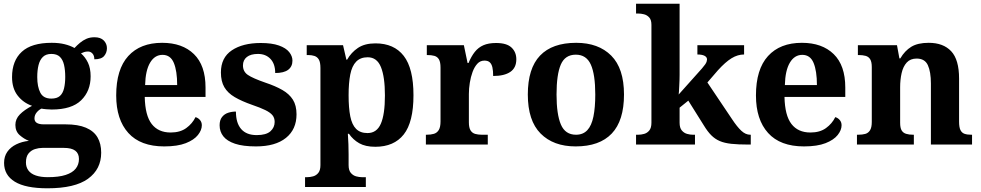

<svg xmlns="http://www.w3.org/2000/svg" viewBox="-20 -780 5291 1036"><path d="M236 236Q118 236 60 200.5Q2 165 2 99Q2 64 19.5 39Q37 14 67.5 -1Q98 -16 136 -20Q110 -30 86.5 -50.5Q63 -71 63 -106Q63 -138 87 -162.5Q111 -187 153 -209Q106 -225 75.5 -264Q45 -303 45 -364Q45 -452 97.5 -500.5Q150 -549 259 -549Q298 -549 328.5 -541.5Q359 -534 382 -521Q396 -536 411.5 -549Q427 -562 446 -570.5Q465 -579 490 -579Q523 -579 540 -561.5Q557 -544 557 -520Q557 -496 542 -478Q527 -460 489 -460Q489 -480 479 -491Q469 -502 455 -502Q443 -502 434 -499Q425 -496 417 -492Q440 -472 454.5 -442Q469 -412 469 -368Q469 -289 418 -239Q367 -189 259 -189Q249 -189 230.5 -190.5Q212 -192 204 -194Q190 -188 178 -173.5Q166 -159 166 -141Q166 -125 178.5 -117Q191 -109 217 -109H334Q401 -109 443.5 -91Q486 -73 506 -39Q526 -5 526 44Q526 133 455 184.5Q384 236 236 236ZM238 176Q297 176 334 164Q371 152 388.5 130Q406 108 406 78Q406 48 386 33Q366 18 325 18H209Q189 18 168.5 24.5Q148 31 134 48Q120 65 120 97Q120 122 133.5 140Q147 158 173.5 167Q200 176 238 176ZM257 -248Q287 -248 303 -262Q319 -276 325.5 -303Q332 -330 332 -365Q332 -402 325.5 -430Q319 -458 303 -473.5Q287 -489 257 -489Q228 -489 211.5 -473Q195 -457 188 -429Q181 -401 181 -364Q181 -312 197.5 -280Q214 -248 257 -248Z M866 10Q738 10 672.5 -62.5Q607 -135 607 -265Q607 -406 672 -477.5Q737 -549 855 -549Q964 -549 1026.5 -488Q1089 -427 1089 -308V-257H761Q763 -157 798.5 -111Q834 -65 901 -65Q952 -65 985 -89Q1018 -113 1035 -148Q1049 -144 1059 -132.5Q1069 -121 1069 -104Q1069 -78 1048 -51.5Q1027 -25 982.5 -7.5Q938 10 866 10ZM936 -321Q936 -397 918 -440.5Q900 -484 857 -484Q815 -484 790 -442Q765 -400 763 -321Z M1361 10Q1291 10 1248 -4.5Q1205 -19 1185 -44.5Q1165 -70 1165 -104Q1165 -132 1178 -148.5Q1191 -165 1211 -171.5Q1231 -178 1253 -178Q1253 -116 1281.5 -83.5Q1310 -51 1365 -51Q1416 -51 1439 -71.5Q1462 -92 1462 -122Q1462 -144 1450 -158.5Q1438 -173 1411.5 -186Q1385 -199 1341 -214Q1284 -234 1246.5 -256Q1209 -278 1190.5 -309.5Q1172 -341 1172 -389Q1172 -469 1231 -508.5Q1290 -548 1387 -548Q1447 -548 1485 -534.5Q1523 -521 1540.5 -499Q1558 -477 1558 -453Q1558 -421 1535 -403.5Q1512 -386 1465 -386Q1465 -435 1439.5 -462Q1414 -489 1372 -489Q1333 -489 1312 -472.5Q1291 -456 1291 -427Q1291 -394 1317 -376Q1343 -358 1412 -334Q1466 -316 1503.5 -294.5Q1541 -273 1560.5 -242Q1580 -211 1580 -163Q1580 -82 1523 -36Q1466 10 1361 10Z M1626 229V176H1638Q1653 176 1669.5 171.5Q1686 167 1697.5 153Q1709 139 1709 111V-413Q1709 -444 1700.5 -458.5Q1692 -473 1677 -478Q1662 -483 1643 -483H1635V-536H1831L1849 -458H1853Q1875 -497 1911.5 -521.5Q1948 -546 2006 -546Q2106 -546 2158.5 -478.5Q2211 -411 2211 -266Q2211 -121 2158.5 -54.5Q2106 12 2005 12Q1952 12 1918.5 -7Q1885 -26 1863 -58H1857Q1859 -32 1860 -2Q1861 28 1861 53V111Q1861 139 1873 153Q1885 167 1901.5 171.5Q1918 176 1932 176H1954V229ZM1963 -62Q2013 -62 2035 -112.5Q2057 -163 2057 -265Q2057 -365 2035.5 -418Q2014 -471 1964 -471Q1925 -471 1902 -447.5Q1879 -424 1870 -378Q1861 -332 1861 -266Q1861 -198 1870 -152.5Q1879 -107 1901.5 -84.5Q1924 -62 1963 -62Z M2278 0V-53H2282Q2305 -53 2321.5 -58Q2338 -63 2347.5 -78.5Q2357 -94 2357 -125V-415Q2357 -445 2348.5 -459.5Q2340 -474 2324 -478.5Q2308 -483 2286 -483H2283V-536H2483L2503 -440H2508Q2523 -476 2542 -500Q2561 -524 2588.5 -536Q2616 -548 2657 -548Q2714 -548 2740 -523.5Q2766 -499 2766 -460Q2766 -414 2733.5 -392Q2701 -370 2641 -370Q2641 -398 2637 -416Q2633 -434 2623 -443.5Q2613 -453 2594 -453Q2571 -453 2555.5 -436Q2540 -419 2530 -392Q2520 -365 2515 -333.5Q2510 -302 2510 -273V-120Q2510 -91 2519 -76.5Q2528 -62 2544 -57.5Q2560 -53 2580 -53H2612V0Z M3086 10Q2966 10 2897 -59.5Q2828 -129 2828 -270Q2828 -411 2894 -480Q2960 -549 3089 -549Q3209 -549 3278 -480Q3347 -411 3347 -270Q3347 -129 3281 -59.5Q3215 10 3086 10ZM3088 -53Q3126 -53 3149 -77.5Q3172 -102 3182 -151Q3192 -200 3192 -270Q3192 -378 3168 -431.5Q3144 -485 3087 -485Q3029 -485 3006 -431.5Q2983 -378 2983 -270Q2983 -163 3006.5 -108Q3030 -53 3088 -53Z M3412 0V-53H3424Q3439 -53 3455.5 -57.5Q3472 -62 3483.5 -76Q3495 -90 3495 -118V-646Q3495 -673 3483 -686Q3471 -699 3454.5 -703Q3438 -707 3424 -707H3412V-760H3647V-377Q3647 -364 3646.5 -347.5Q3646 -331 3645 -314.5Q3644 -298 3643.5 -286Q3643 -274 3642 -270L3768 -411Q3779 -424 3785 -432.5Q3791 -441 3793 -448Q3795 -455 3795 -459Q3795 -472 3781.5 -479Q3768 -486 3743 -486V-536H3995V-486Q3978 -486 3961 -481Q3944 -476 3927 -465.5Q3910 -455 3892 -439Q3874 -423 3854 -401L3797 -335L3930 -137Q3957 -96 3980 -74.5Q4003 -53 4028 -53H4031V0H4017Q3963 0 3926 -4Q3889 -8 3863.5 -19Q3838 -30 3818 -50Q3798 -70 3778 -103L3694 -237L3647 -199V-118Q3647 -90 3659 -76Q3671 -62 3687.5 -57.5Q3704 -53 3718 -53H3730V0Z M4318 10Q4190 10 4124.5 -62.5Q4059 -135 4059 -265Q4059 -406 4124 -477.5Q4189 -549 4307 -549Q4416 -549 4478.5 -488Q4541 -427 4541 -308V-257H4213Q4215 -157 4250.5 -111Q4286 -65 4353 -65Q4404 -65 4437 -89Q4470 -113 4487 -148Q4501 -144 4511 -132.5Q4521 -121 4521 -104Q4521 -78 4500 -51.5Q4479 -25 4434.5 -7.5Q4390 10 4318 10ZM4388 -321Q4388 -397 4370 -440.5Q4352 -484 4309 -484Q4267 -484 4242 -442Q4217 -400 4215 -321Z M4604 0V-53H4610Q4633 -53 4649 -57.5Q4665 -62 4674.5 -77Q4684 -92 4684 -122V-418Q4684 -446 4675.5 -460Q4667 -474 4651 -478.5Q4635 -483 4613 -483H4609V-536H4820L4833 -465H4838Q4862 -506 4897 -527.5Q4932 -549 4991 -549Q5070 -549 5112.5 -503.5Q5155 -458 5155 -356V-124Q5155 -93 5162.5 -78Q5170 -63 5184.5 -58Q5199 -53 5221 -53H5225V0H5003V-329Q5003 -393 4986.5 -428.5Q4970 -464 4926 -464Q4892 -464 4872.5 -442.5Q4853 -421 4845 -385.5Q4837 -350 4837 -309V-118Q4837 -90 4845 -76.5Q4853 -63 4869 -58Q4885 -53 4907 -53H4911V0Z"/></svg>

Font: Noto Serif Hebrew
Style: Bold
Weight: 700
Version: Version 2.003